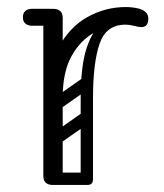

<svg xmlns="http://www.w3.org/2000/svg" viewBox="-20 -525 466 545"><path d="M115 -240Q115 -331 146 -389.5Q177 -448 228 -476.5Q279 -505 337 -505Q358 -505 376 -500Q387 -497 394 -490Q401 -483 401 -472Q401 -448 381 -448Q374 -448 361 -451.5Q348 -455 336 -455Q290 -455 249.5 -433.5Q209 -412 183.5 -366.5Q158 -321 158 -249ZM130 0Q103 0 103 -26V-474Q103 -500 130 -500Q158 -500 158 -474V-26Q158 0 130 0ZM155 -476Q155 -470 151.5 -465.5Q148 -461 146 -459Q143 -456 137.5 -454Q132 -452 121 -452H70Q58 -452 51 -459Q45 -465 45 -476Q45 -487 51 -493Q58 -500 70 -500H121Q132 -500 138 -498.5Q144 -497 145 -495Q149 -491 152 -486Q155 -481 155 -476ZM225 0Q209 0 209 -16V-245Q209 -338 226 -389Q243 -440 271 -460.5Q299 -481 333 -481L336 -455Q281 -455 262.5 -400.5Q244 -346 244 -246V-16Q244 0 228 0ZM112 -17Q112 -35 130 -35H226Q244 -35 244 -17Q244 0 225 0H129Q112 0 112 -17ZM158 -221Q143 -210 134 -224Q130 -229 129.5 -236Q129 -243 137 -249L214 -303Q229 -313 239 -299Q243 -293 242.5 -286.5Q242 -280 235 -275ZM156 -122Q141 -111 132 -125Q128 -130 127.5 -137Q127 -144 135 -150L212 -204Q227 -214 237 -200Q241 -194 240.5 -187.5Q240 -181 233 -176Z"/></svg>

Font: Agu Display
Style: Regular
Weight: 400
Designer: Oluwaseun Badejo
Version: Version 1.103